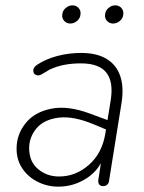

<svg xmlns="http://www.w3.org/2000/svg" viewBox="-20 -690 540 718"><path d="M42 -134Q42 -187 75.5 -229Q109 -271 171.5 -283.5Q234 -296 317 -265L398 -235L393 -199L333 -224Q255 -257 199.5 -250Q144 -243 116.5 -210Q89 -177 89 -136Q89 -86 122 -58Q155 -30 201 -30Q263 -30 312.5 -73.5Q362 -117 374 -191L394 -315Q405 -383 378 -418Q351 -453 282 -453Q249 -453 220.5 -447.5Q192 -442 166 -430Q153 -422 139 -414Q126 -405 115 -409.5Q104 -414 104.5 -426.5Q105 -439 119 -448Q153 -470 195.5 -481Q238 -492 284 -492Q342 -492 379 -469.5Q416 -447 430 -404.5Q444 -362 434 -302L388 -15Q387 -5 381 0.5Q375 6 365 6Q355 6 350.5 -1Q346 -8 348 -19L363 -116H373Q354 -56 305 -24Q256 8 198 8Q157 8 121 -10Q85 -28 63.5 -60Q42 -92 42 -134ZM213 -636Q214 -650 225.5 -660Q237 -670 251 -670Q265 -670 274 -660Q283 -650 281 -636Q280 -622 268.5 -612Q257 -602 243 -602Q229 -602 220 -612Q211 -622 213 -636ZM373 -636Q374 -650 385.5 -660Q397 -670 411 -670Q425 -670 434 -660Q443 -650 441 -636Q440 -622 428.5 -612Q417 -602 403 -602Q389 -602 380 -612Q371 -622 373 -636Z"/></svg>

Font: SN Pro Thin
Style: Italic
Weight: 200
Italic angle: -9°
Designer: Tobias Whetton
Foundry: Supernotes
Version: Version 1.003;Glyphs 3.3 (3324)